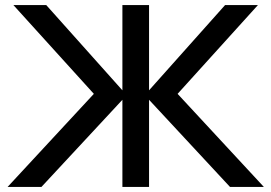

<svg xmlns="http://www.w3.org/2000/svg" viewBox="-20 -740 1074 760"><path d="M464.5 -345 144 0H10L351.5 -368.5L33 -720H163L464.5 -382.5V-720H570V-382.5L871 -720H1001L683 -368.5L1024.5 0H890.5L570 -345V0H464.5Z"/></svg>

Font: Vela Sans SemBd
Style: Regular
Weight: 600
Designer: Principal design: Mikhail Sharanda - project Manrope.
Design modification: Ravid Balaliev
Foundry: Mikhail Sharanda
Version: Version 1.001